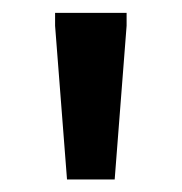

<svg xmlns="http://www.w3.org/2000/svg" viewBox="-20 -727 282 298"><path d="M84 -448.5 65.5 -687V-707H176.5V-687L158 -448.5Z"/></svg>

Font: Newsreader 6pt
Style: Regular
Weight: 400
Designer: Hugues Gentile
Foundry: Production Type
Version: Version 1.003; ttfautohint (v1.8.3)